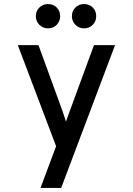

<svg xmlns="http://www.w3.org/2000/svg" viewBox="-20 -734 656 948"><path d="M257 -12 68 -511H170L290 -182Q297 -162 306 -133Q311 -150 323 -182L444 -511H548L282 194H180ZM157 -654Q157 -680 174.5 -697Q192 -714 217 -714Q243 -714 260 -697Q277 -680 277 -654Q277 -629 260 -611.5Q243 -594 217 -594Q192 -594 174.5 -611.5Q157 -629 157 -654ZM335 -654Q335 -680 352.5 -697Q370 -714 395 -714Q421 -714 438 -697Q455 -680 455 -654Q455 -629 438 -611.5Q421 -594 395 -594Q370 -594 352.5 -611.5Q335 -629 335 -654Z"/></svg>

Font: Overpass Mono Light
Style: Bold
Weight: 600
Monospace: yes
Designer: Delve Withrington, Dave Bailey
Foundry: Delve Fonts
Version: Version 1.000;DELV;Overpass